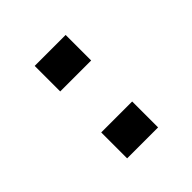

<svg xmlns="http://www.w3.org/2000/svg" viewBox="-7 -794 351 351"><g transform="rotate(45 168.5 -618.0)"><path d="M116 -578H50V-658H116ZM289 -578H222V-658H289Z"/></g></svg>

Font: Gemunu Libre ExtraLight Light
Style: Regular
Weight: 300
Version: Version 1.100